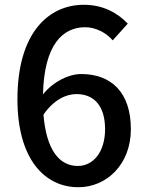

<svg xmlns="http://www.w3.org/2000/svg" viewBox="-20 -770 610 804"><path d="M308 14C427 14 528 -82 528 -229C528 -385 444 -460 320 -460C267 -460 203 -428 160 -375C165 -584 243 -656 337 -656C380 -656 425 -633 452 -601L515 -671C473 -715 413 -750 331 -750C186 -750 53 -636 53 -354C53 -104 167 14 308 14ZM162 -290C206 -353 257 -376 300 -376C377 -376 420 -323 420 -229C420 -133 370 -75 306 -75C227 -75 174 -144 162 -290Z"/></svg>

Font: Noto Sans TC Medium
Style: Regular
Weight: 500
Designer: Ryoko NISHIZUKA 西塚涼子 (kana, bopomofo & ideographs); Paul D. Hunt (Latin, Greek & Cyrillic); Sandoll Communications 산돌커뮤니
Foundry: Adobe
Version: Version 2.004;hotconv 1.0.118;makeotfexe 2.5.65603